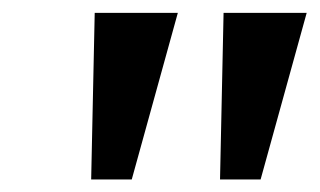

<svg xmlns="http://www.w3.org/2000/svg" viewBox="-20 -743 496 298"><path d="M321.5 -464.5 327 -723H456L384.5 -464.5ZM121.5 -464.5 127 -723H256L184.5 -464.5Z"/></svg>

Font: Public Sans SemiBold
Style: Italic
Weight: 600
Italic angle: -8°
Designer: The Public Sans project authors (U.S. Web Design System). Libre Franklin designed by Pablo Impallari and Rodrigo Fuenzal
Version: Version 1.007; ttfautohint (v1.8.1) -l 8 -r 50 -G 200 -x 14 